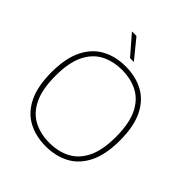

<svg xmlns="http://www.w3.org/2000/svg" viewBox="-250 -1111 1286 1286"><g transform="rotate(45 393.0 -467.5)"><path d="M393 9Q297.5 9 224.5 -30.2Q151.5 -69.5 110.2 -153.2Q69 -237 69 -370Q69 -503 110.8 -586.8Q152.5 -670.5 225.8 -709.8Q299 -749 393 -749Q488.5 -749 561.5 -709.8Q634.5 -670.5 675.8 -586.8Q717 -503 717 -370Q717 -237 675.2 -153.2Q633.5 -69.5 560.2 -30.2Q487 9 393 9ZM393 -25Q478 -25 543 -59.2Q608 -93.5 644.5 -169Q681 -244.5 681 -368Q681 -493.5 644.5 -569.8Q608 -646 543 -680.5Q478 -715 393 -715Q308 -715 243 -680.8Q178 -646.5 141.5 -571Q105 -495.5 105 -372Q105 -246.5 141.5 -170.2Q178 -94 243 -59.5Q308 -25 393 -25ZM375 -808 257 -944H300L411 -808Z"/></g></svg>

Font: Encode Sans SC Expanded Thin
Style: Regular
Weight: 250
Width: 7
Designer: Multiple Designers
Foundry: Impallari Type
Version: Version 3.002